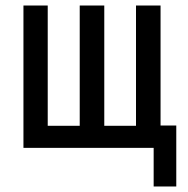

<svg xmlns="http://www.w3.org/2000/svg" viewBox="-20 -536 680 696"><path d="M537 0H65V-516H153V-80H269V-516H358V-80H473V-516H562V-81H619V140H537Z"/></svg>

Font: Writer Medium
Style: Regular
Weight: 500
Monospace: yes
Designer: Mike Abbink, Paul van der Laan, Pieter van Rosmalen
Foundry: Bold Monday
Version: Version 2.001 2020